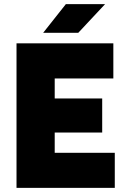

<svg xmlns="http://www.w3.org/2000/svg" viewBox="-20 -910 626 930"><path d="M60 -700H529V-530H245V-433H475V-268H245V-170H536V0H60ZM299 -890H489L359 -751H189Z"/></svg>

Font: Oak Sans Black
Style: Regular
Weight: 900
Designer: Erik Kennedy, Walven
Foundry: Erik Kennedy, Walven
Version: Version 1.000